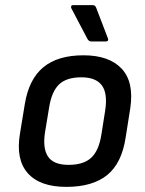

<svg xmlns="http://www.w3.org/2000/svg" viewBox="-20 -718 568 750"><path d="M239 12Q136 12 88.5 -41.5Q41 -95 58 -196L77 -312Q93 -409 149.5 -455.5Q206 -502 306 -502Q406 -502 455 -450Q504 -398 489 -296L471 -182Q456 -81 399 -34.5Q342 12 239 12ZM248 -74Q306 -74 336 -101.5Q366 -129 376 -192L391 -287Q401 -354 377.5 -385Q354 -416 298 -416Q240 -416 211 -388.5Q182 -361 172 -299L156 -202Q146 -139 167.5 -106.5Q189 -74 248 -74ZM336 -556Q327 -556 321 -567L258 -687Q257 -691 258.5 -694.5Q260 -698 265 -698H343Q352 -698 356 -687L402 -567Q405 -556 393 -556Z"/></svg>

Font: Sofia Sans SemiBold
Style: Italic
Weight: 600
Italic angle: -9°
Designer: Botio Nikoltchev, Ani Petrova
Foundry: lettersoup
Version: Version 4.100-B